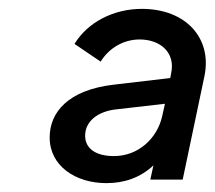

<svg xmlns="http://www.w3.org/2000/svg" viewBox="-20 -772 484 433"><path d="M300 -752C236 -752 178 -722 148 -673L207 -633C226 -664 259 -683 295 -683C342 -683 376 -653 366 -607L364 -596L236 -581C134 -569 92 -519 92 -462C92 -398 150 -359 220 -359C260 -359 296 -371 326 -399L319 -367H392L441 -600C459 -686 399 -752 300 -752ZM237 -420C196 -420 172 -437 172 -466C172 -499 201 -520 239 -525L352 -538L346 -511C335 -460 292 -420 237 -420Z"/></svg>

Font: Plus Jakarta Text
Style: Italic
Weight: 400
Italic angle: -12°
Designer: Gumpita Rahayu
Foundry: Tokotype Studio
Version: Version 1.000;hotconv 1.0.109;makeotfexe 2.5.65596